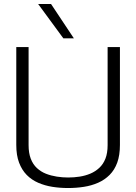

<svg xmlns="http://www.w3.org/2000/svg" viewBox="-20 -937 686 967"><path d="M62 -207V-700H124V-206Q124 -166 135 -137.5Q146 -109 166 -90.5Q186 -72 211.5 -62Q237 -52 266 -47.5Q295 -43 323 -43Q353 -43 381.5 -47.5Q410 -52 435 -62.5Q460 -73 480 -91.5Q500 -110 511 -138Q522 -166 522 -206V-700H584V-207Q584 -155 570.5 -118Q557 -81 532 -56Q507 -31 474 -16.5Q441 -2 402.5 4Q364 10 323 10Q282 10 244 4Q206 -2 172.5 -16.5Q139 -31 114.5 -56Q90 -81 76 -118Q62 -155 62 -207ZM299 -744 172 -917H237L352 -744Z"/></svg>

Font: Georama ExtraCondensed Thin Light
Style: Regular
Weight: 300
Version: Version 1.001